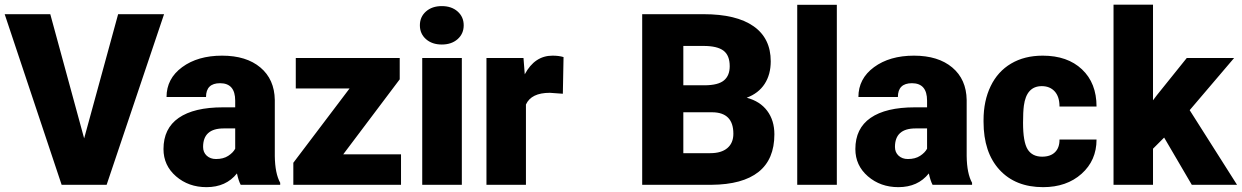

<svg xmlns="http://www.w3.org/2000/svg" viewBox="-21 -770 5175 800"><path d="M329.6 -193.4 471.2 -710.9H662.6L423.3 0H235.8L-1.5 -710.9H188.5Z M981.9 0Q973.1 -16.1 966.3 -47.4Q920.9 9.8 839.4 9.8Q764.6 9.8 712.4 -35.4Q660.2 -80.6 660.2 -148.9Q660.2 -234.9 723.6 -278.8Q787.1 -322.8 908.2 -322.8H959V-350.6Q959 -423.3 896 -423.3Q837.4 -423.3 837.4 -365.7H672.9Q672.9 -442.4 738 -490.2Q803.2 -538.1 904.3 -538.1Q1005.4 -538.1 1064 -488.8Q1122.6 -439.5 1124 -353.5V-119.6Q1125 -46.9 1146.5 -8.3V0ZM878.9 -107.4Q909.7 -107.4 929.9 -120.6Q950.2 -133.8 959 -150.4V-234.9H911.1Q825.2 -234.9 825.2 -157.7Q825.2 -135.3 840.3 -121.3Q855.5 -107.4 878.9 -107.4Z M1409.2 -127H1649.9V0H1201.2V-91.8L1435.5 -401.4H1211.4V-528.3H1644.5V-439.5Z M1903.3 0H1738.3V-528.3H1903.3ZM1728.5 -664.6Q1728.5 -699.7 1753.9 -722.2Q1779.3 -744.6 1819.8 -744.6Q1860.4 -744.6 1885.7 -722.2Q1911.1 -699.7 1911.1 -664.6Q1911.1 -629.4 1885.7 -606.9Q1860.4 -584.5 1819.8 -584.5Q1779.3 -584.5 1753.9 -606.9Q1728.5 -629.4 1728.5 -664.6Z M2324.2 -379.4 2270 -383.3Q2192.4 -383.3 2170.4 -334.5V0H2005.9V-528.3H2160.2L2165.5 -460.4Q2207 -538.1 2281.2 -538.1Q2307.6 -538.1 2327.1 -532.2Z M2654.8 0V-710.9H2910.2Q3047.4 -710.9 3118.9 -660.6Q3190.4 -610.4 3190.4 -514.6Q3190.4 -459.5 3165 -420.4Q3139.6 -381.3 3090.3 -362.8Q3146 -348.1 3175.8 -308.1Q3205.6 -268.1 3205.6 -210.4Q3205.6 -106 3139.4 -53.5Q3073.2 -1 2943.4 0ZM2826.2 -302.2V-131.8H2938.5Q2984.9 -131.8 3009.8 -153.1Q3034.7 -174.3 3034.7 -212.9Q3034.7 -301.8 2946.3 -302.2ZM2826.2 -414.6H2915.5Q2971.7 -415 2995.6 -435.1Q3019.5 -455.1 3019.5 -494.1Q3019.5 -539.1 2993.7 -558.8Q2967.8 -578.6 2910.2 -578.6H2826.2Z M3465.8 0H3300.8V-750H3465.8Z M3864.7 0Q3856 -16.1 3849.1 -47.4Q3803.7 9.8 3722.2 9.8Q3647.5 9.8 3595.2 -35.4Q3543 -80.6 3543 -148.9Q3543 -234.9 3606.4 -278.8Q3669.9 -322.8 3791 -322.8H3841.8V-350.6Q3841.8 -423.3 3778.8 -423.3Q3720.2 -423.3 3720.2 -365.7H3555.7Q3555.7 -442.4 3620.8 -490.2Q3686 -538.1 3787.1 -538.1Q3888.2 -538.1 3946.8 -488.8Q4005.4 -439.5 4006.8 -353.5V-119.6Q4007.8 -46.9 4029.3 -8.3V0ZM3761.7 -107.4Q3792.5 -107.4 3812.7 -120.6Q3833 -133.8 3841.8 -150.4V-234.9H3793.9Q3708 -234.9 3708 -157.7Q3708 -135.3 3723.1 -121.3Q3738.3 -107.4 3761.7 -107.4Z M4321.3 -117.2Q4356 -117.2 4375 -136Q4394 -154.8 4393.6 -188.5H4547.9Q4547.9 -101.6 4485.6 -45.9Q4423.3 9.8 4325.2 9.8Q4210 9.8 4143.6 -62.5Q4077.1 -134.8 4077.1 -262.7V-269.5Q4077.1 -349.6 4106.7 -410.9Q4136.2 -472.2 4191.9 -505.1Q4247.6 -538.1 4323.7 -538.1Q4426.8 -538.1 4487.3 -481Q4547.9 -423.8 4547.9 -326.2H4393.6Q4393.6 -367.2 4373.5 -389.2Q4353.5 -411.1 4319.8 -411.1Q4255.9 -411.1 4245.1 -329.6Q4241.7 -303.7 4241.7 -258.3Q4241.7 -178.7 4260.7 -147.9Q4279.8 -117.2 4321.3 -117.2Z M4829.6 -196.8 4783.2 -150.4V0H4618.7V-750.5H4783.2V-352.1L4799.8 -374L4923.8 -528.3H5121.1L4936 -311L5133.3 0H4944.8Z"/></svg>

Font: Vazir Black
Style: Black
Weight: 900
Designer: Saber Rastikerdar
Foundry: Saber Rastikerdar
Version: Version 30.0.0